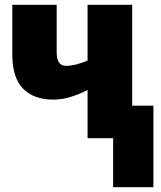

<svg xmlns="http://www.w3.org/2000/svg" viewBox="-20 -573 667 796"><path d="M528 -553H343V-322Q292 -300 253 -300Q215 -300 215 -357V-553H31V-349Q31 -250 76 -205Q121 -160 200 -160Q238 -160 275.5 -172Q313 -184 343 -200V0H449V203H616V-135H528Z"/></svg>

Font: Noto Sans Display SemiCondensed Black
Style: Regular
Weight: 900
Width: 4
Designer: Monotype Design Team
Foundry: Monotype Imaging Inc.
Version: Version 1.900